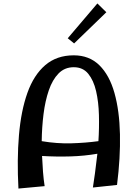

<svg xmlns="http://www.w3.org/2000/svg" viewBox="-20 -1087 800 1114"><path d="M519 1Q524 -30 531 -81.5Q538 -133 545 -195Q470 -182 389.5 -179.5Q309 -177 224 -182Q226 -135 229.5 -90Q233 -45 239 -7L87 7Q78 -161 90 -302.5Q102 -444 139 -548Q176 -652 242.5 -709Q309 -766 408 -766Q498 -766 556.5 -708.5Q615 -651 644 -548Q673 -445 676 -308.5Q679 -172 659 -14ZM408 -697Q355 -697 319.5 -660.5Q284 -624 263 -562.5Q242 -501 232.5 -424.5Q223 -348 222 -268Q311 -253 394.5 -255.5Q478 -258 551 -268Q556 -344 554 -420Q552 -496 537.5 -558.5Q523 -621 492 -659Q461 -697 408 -697ZM410 -835 373 -865 545 -1067 597 -1016Z"/></svg>

Font: Marhey
Style: Regular
Weight: 400
Designer: Nur Syamsi & Bustanul Arifin
Foundry: Namelatype
Version: Version 1.000; ttfautohint (v1.8.4.7-5d5b)